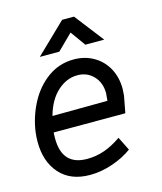

<svg xmlns="http://www.w3.org/2000/svg" viewBox="-108 -785 738 875"><g transform="rotate(-15 260.5 -347.0)"><path d="M97 -191Q97 -63 215 -63Q257 -63 296 -76.5Q335 -90 377 -119L409 -55Q370 -26 316 -7.5Q262 11 209 11Q117 11 66.5 -46Q16 -103 16 -196Q16 -219 19 -243Q29 -314 62.5 -377Q96 -440 150 -478.5Q204 -517 272 -517Q324 -517 365.5 -493Q407 -469 430 -426.5Q453 -384 453 -330Q453 -320 451 -298Q444 -258 436 -219H98Q97 -210 97 -191ZM372 -295 373 -307Q375 -323 375 -330Q375 -380 345 -411.5Q315 -443 269 -443Q218 -443 175 -404Q132 -365 112 -293ZM268 -705H324L430 -568H341L290 -639L218 -568H126Z"/></g></svg>

Font: Bellota Text
Style: Bold Italic
Weight: 700
Italic angle: -7.5°
Designer: Kemie Guaida
Foundry: Kemie Guaida
Version: Version 4.001